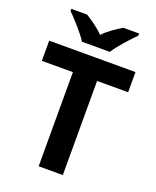

<svg xmlns="http://www.w3.org/2000/svg" viewBox="-168 -1123 915 1127"><g transform="rotate(20 289.5 -560.0)"><path d="M203 -867H377C405 -912 466 -978 502 -1014V-1027H403C368 -1006 323 -977 289 -941C254 -977 212 -1005 177 -1027H78V-1014C115 -977 175 -912 203 -867ZM365 -93V-681H559V-807H20V-681H214V-93Z"/></g></svg>

Font: Noto Sans Telugu UI
Style: Bold
Weight: 700
Designer: Jelle Bosma - Monotype Design Team
Foundry: Monotype Imaging Inc.
Version: Version 2.005